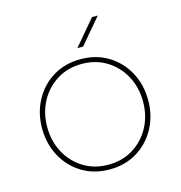

<svg xmlns="http://www.w3.org/2000/svg" viewBox="-106 -795 848 902"><g transform="rotate(-15 318.0 -343.5)"><path d="M318 13Q242 13 184 -22.5Q126 -58 93 -119Q60 -180 60 -255Q60 -330 93 -391Q126 -452 184 -487.5Q242 -523 318 -523Q394 -523 452 -487.5Q510 -452 543 -391.5Q576 -331 576 -255Q576 -180 543 -119Q510 -58 452 -22.5Q394 13 318 13ZM318 -10Q386 -10 438.5 -42.5Q491 -75 521 -130.5Q551 -186 551 -255Q551 -324 521 -379.5Q491 -435 438.5 -467.5Q386 -500 318 -500Q250 -500 197.5 -467.5Q145 -435 115 -379.5Q85 -324 85 -255Q85 -186 115 -130.5Q145 -75 197.5 -42.5Q250 -10 318 -10ZM318 -577 422 -700H450L346 -577Z"/></g></svg>

Font: MuseoModerno Thin
Style: Regular
Weight: 100
Designer: Pablo Cosgaya, Héctor Gatti, Marcela Romero, and the Authors of The MuseoModerno Project.
Foundry: Omnibus-Type Team
Version: Version 1.003